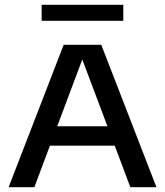

<svg xmlns="http://www.w3.org/2000/svg" viewBox="-20 -782 690 802"><path d="M16 0 246 -595H403L633.5 0H524.5L317 -551.5H330.5L123.5 0ZM161 -173.5 186.5 -254.5H462.5L487 -173.5ZM154 -695V-762H495V-695Z"/></svg>

Font: Encode Sans SC SemiExpanded Medium
Style: Regular
Weight: 500
Width: 6
Designer: Multiple Designers
Foundry: Impallari Type
Version: Version 3.002